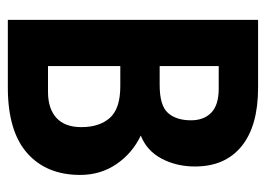

<svg xmlns="http://www.w3.org/2000/svg" viewBox="-112 -550 663 478"><g transform="rotate(90 219.0 -311.5)"><path d="M30 0V-623H199Q294 -623 344.5 -582Q395 -541 395 -466Q395 -420 375.5 -383Q356 -346 318 -331Q362 -310 389 -270.5Q416 -231 416 -180Q416 -96 361.5 -48Q307 0 198 0ZM145 -378H192Q243 -378 261.5 -398.5Q280 -419 280 -456Q280 -488 261 -506.5Q242 -525 201 -525H145ZM145 -100H209Q251 -100 274 -121Q297 -142 297 -183Q297 -228 274 -254Q251 -280 195 -280H145Z"/></g></svg>

Font: Inconsolata SemiCondensed ExtraBold
Style: Regular
Weight: 800
Width: 4
Monospace: yes
Designer: Raph Levien, Cyreal, Brenton Simpson
Foundry: Raph Levien, Cyreal, Google
Version: Version 3.100; ttfautohint (v1.8.4.7-5d5b)